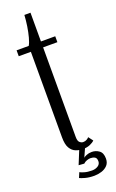

<svg xmlns="http://www.w3.org/2000/svg" viewBox="-157 -703 534 885"><g transform="rotate(-20 110.0 -260.5)"><path d="M135.5 9Q117.5 9 100.8 2.5Q84 -4 73.2 -22Q62.5 -40 62.5 -75V-494.5H3V-523.5H62.5Q70 -536 76.2 -559.2Q82.5 -582.5 86.8 -610.5Q91 -638.5 92.5 -664.5H122.5V-523.5H192.5V-494.5H122.5V-55Q122.5 -34.5 130.8 -27.8Q139 -21 147 -21Q157.5 -21 165 -25.5Q172.5 -30 176 -34.5L193 -12Q184.5 -3.5 169.5 2.8Q154.5 9 135.5 9ZM143 142.5Q117 142.5 98.2 137.2Q79.5 132 72 128L82.5 103Q87.5 106.5 103.2 111.2Q119 116 141 116Q157.5 116 170 108Q182.5 100 182.5 85.5Q182.5 70 173.5 65Q164.5 60 152.5 60Q144.5 60 134.5 63.5Q124.5 67 117.5 74L90.5 72L121.5 -4H150.5L126.5 49.5Q129.5 45 141.5 40Q153.5 35 168 35Q187.5 35 203.5 46.5Q219.5 58 219.5 86Q219.5 106.5 207.8 119Q196 131.5 178.2 137Q160.5 142.5 143 142.5Z"/></g></svg>

Font: Imbue 24pt Light
Style: Regular
Weight: 300
Designer: Tyler Finck
Foundry: Etcetera Type Company
Version: Version 1.102